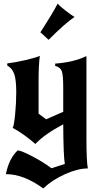

<svg xmlns="http://www.w3.org/2000/svg" viewBox="-20 -798 572 1075"><path d="M20 -432 21 -443Q63 -448 120 -461Q177 -474 203 -485Q196 -433 196 -344V-162L238 -130L334 -172V-308Q334 -378 326 -399.5Q318 -421 289 -429V-442Q391 -449 464 -484V-24Q464 108 472 145Q416 145 344.5 177Q273 209 222 257Q113 177 13 177Q30 90 79 44Q102 46 165 79.5Q228 113 268 144L343 120Q335 76 334 -102Q230 -47 178 8Q111 -50 51 -82Q58 -92 64.5 -156Q71 -220 71 -281Q71 -350 60 -382.5Q49 -415 20 -432ZM206 -617Q277 -727 303 -778Q314 -764 346.5 -739Q379 -714 397 -703Q346 -669 252 -575Q243 -583 230 -595.5Q217 -608 206 -617Z"/></svg>

Font: NewRocker
Style: Regular
Weight: 400
Designer: Pablo Impallari, Brenda Gallo, Rodrigo Fuenzalida
Foundry: Pablo Impallari, Brenda Gallo, Rodrigo Fuenzalida
Version: Version 1.000